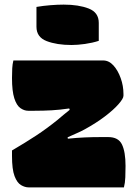

<svg xmlns="http://www.w3.org/2000/svg" viewBox="-20 -812 590 832"><path d="M38 -550H427Q452 -550 471.5 -528.5Q491 -507 503 -473.5Q515 -440 515 -405V-397Q515 -385 493.5 -360.5Q472 -336 434.5 -307.5Q397 -279 348 -252Q332 -243 311 -234Q290 -225 273 -217L274 -211Q313 -215 347 -216.5Q381 -218 417 -218H449Q493 -218 508.5 -186Q524 -154 524 -93Q524 -68 523 -43.5Q522 -19 517 0H104Q88 0 71 -10Q54 -20 43 -49Q32 -78 32 -136V-160Q90 -194 136.5 -224.5Q183 -255 230 -293Q253 -313 282 -336L280 -342Q239 -336 203.5 -334Q168 -332 130 -332H102Q85 -332 68.5 -343.5Q52 -355 42 -386Q32 -417 32 -474Q32 -497 33 -515.5Q34 -534 38 -550ZM138 -782Q167 -787 198.5 -789.5Q230 -792 256 -792Q321 -792 364.5 -775Q408 -758 408 -713V-635Q380 -626 348 -621.5Q316 -617 290 -617Q226 -617 182 -634Q138 -651 138 -696Z"/></svg>

Font: Recursive Sn Csl St XBk
Style: Regular
Weight: 1000
Version: Version 1.079;hotconv 1.0.112;makeotfexe 2.5.65598; ttfautoh